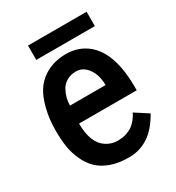

<svg xmlns="http://www.w3.org/2000/svg" viewBox="-159 -737 774 844"><g transform="rotate(-30 228.5 -315.0)"><path d="M110.4 -566.4V-639.2H407.7V-566.4ZM138.2 -318.4H318.8Q318.8 -356.4 305.7 -384.3Q280.3 -435.5 235.4 -435.5Q208.5 -435.5 188.2 -423.6Q168 -411.6 157.7 -392.6Q138.2 -356.9 138.2 -318.4ZM122.6 -492.2Q170.9 -523.9 236.3 -523.9Q297.9 -523.9 343.8 -487.3Q429.7 -418 425.8 -230H133.3Q133.3 -131.3 185.5 -97.2Q212.4 -79.6 241.9 -79.6Q271.5 -79.6 291 -86.9Q310.5 -94.2 322.3 -103.5Q334 -112.8 343.8 -125Q356.9 -142.1 361.8 -154.3L428.2 -111.3Q392.1 -48.3 351.1 -21.5Q305.7 8.8 251.2 8.8Q196.8 8.8 158.4 -5.4Q120.1 -19.5 95.9 -43Q71.8 -66.4 56.4 -99.9Q41 -133.3 34.9 -168.7Q28.8 -204.1 28.8 -258.1Q28.8 -312 41.5 -362.8Q54.2 -413.6 74.2 -443.6Q94.2 -473.6 122.6 -492.2Z"/></g></svg>

Font: News Cycle
Style: Bold
Weight: 700
Version: Version 0.5.1